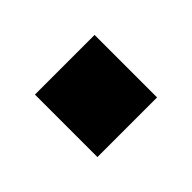

<svg xmlns="http://www.w3.org/2000/svg" viewBox="-46 -529 478 478"><g transform="rotate(45 193.0 -290.0)"><path d="M83 -185V-395H303V-185Z"/></g></svg>

Font: M PLUS 1p Black
Style: Regular
Weight: 900
Version: Version 1.061